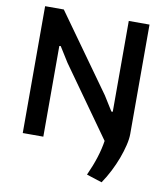

<svg xmlns="http://www.w3.org/2000/svg" viewBox="-99 -821 952 1103"><g transform="rotate(10 377.0 -270.0)"><path d="M479 171Q531 57 545 -37L257 -442L202 -530L194 -529V0H74V-740H183L501 -295L554 -210H562V-740H683V-101Q683 -73 674 -35.5Q665 2 650 42.5Q635 83 614 124Q593 165 569 200Z"/></g></svg>

Font: Encode Sans Narrow
Style: SemiBold
Weight: 600
Designer: Pablo Impallari, Andres Torresi
Foundry: Pablo Impallari, Andres Torresi
Version: Version 1.000; ttfautohint (v1.00) -l 8 -r 50 -G 200 -x 14 -